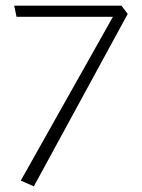

<svg xmlns="http://www.w3.org/2000/svg" viewBox="-20 -586 499 675"><path d="M53 49 377 -527H38L30 -566H407L429 -537L99 69Z"/></svg>

Font: Palanquin Thin
Style: Regular
Weight: 250
Designer: Pria Ravichandran
Version: Version 1.001